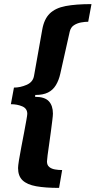

<svg xmlns="http://www.w3.org/2000/svg" viewBox="-20 -756 466 936"><path d="M268 160Q201 160 156.5 152Q112 144 90 123Q68 102 68 63Q68 53 72.5 24.5Q77 -4 84 -39.5Q91 -75 97.5 -110Q104 -145 108.5 -170Q113 -195 113 -201Q113 -227 88.5 -237.5Q64 -248 33 -248L48 -329Q79 -329 110 -342.5Q141 -356 146 -387L186 -612Q195 -663 222.5 -690Q250 -717 300 -726.5Q350 -736 426 -736L410 -650Q394 -650 375 -646.5Q356 -643 340.5 -633Q325 -623 320 -602L274 -397Q267 -365 252.5 -341Q238 -317 214 -305Q190 -293 152 -293L151 -284Q198 -284 218 -262.5Q238 -241 238 -202Q238 -193 235 -169Q232 -145 228 -114Q224 -83 219.5 -52.5Q215 -22 212 1Q209 24 209 31Q209 49 220 58Q231 67 248 70Q265 73 283 73Z"/></svg>

Font: Archivo SemiExpanded ExtraBold
Style: Italic
Weight: 800
Width: 6
Italic angle: -10°
Designer: Hector Gatti
Foundry: Omnibus-Type
Version: Version 2.001